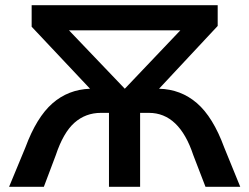

<svg xmlns="http://www.w3.org/2000/svg" viewBox="-20 -720 961 740"><path d="M906 0H772L725 -122Q671 -285 554 -285H520V0H400V-285H369Q310 -285 267 -247Q224 -209 195 -122L149 0H15L78 -152Q121 -268 182 -321.5Q243 -375 327 -378L102 -617V-700H819V-620L593 -378Q677 -376 739 -322.5Q801 -269 844 -152ZM246 -603 461 -378 675 -603Z"/></svg>

Font: mBank SemiBold
Style: Regular
Weight: 600
Designer: Julieta Ulanovsky
Foundry: Julieta Ulanovsky
Version: Version 7.200